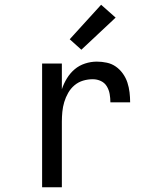

<svg xmlns="http://www.w3.org/2000/svg" viewBox="-20 -787 640 807"><path d="M157 0V-520H240V-412Q248 -436 261.5 -458Q275 -480 294 -496Q313 -512 337.5 -520Q362 -528 387 -528Q408 -528 429 -523.5Q450 -519 467 -507Q484 -495 496.5 -477.5Q509 -460 515.5 -440Q522 -420 524.5 -399Q527 -378 527 -357H444Q444 -374 441 -391.5Q438 -409 429 -424Q420 -439 404 -446.5Q388 -454 370 -454Q349 -454 329 -448Q309 -442 293 -428.5Q277 -415 266.5 -396.5Q256 -378 250 -358Q244 -338 242 -317Q240 -296 240 -276V0ZM322 -578 273 -622 405 -767 466 -713Z"/></svg>

Font: Iosevka Fixed Extended
Style: Regular
Weight: 400
Width: 7
Monospace: yes
Designer: Belleve Invis
Foundry: Belleve Invis
Version: Version 24.1.1; ttfautohint (v1.8.4)